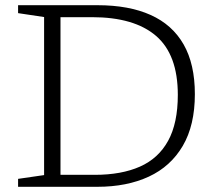

<svg xmlns="http://www.w3.org/2000/svg" viewBox="-20 -718 831 738"><path d="M663.5 -353.5Q663.5 -508 579.8 -580Q496 -652 333.5 -652H172L173.5 -698H355Q475.5 -698 559 -660.5Q642.5 -623 685.8 -547.2Q729 -471.5 729 -356Q729 -236.5 682.5 -157.2Q636 -78 551.8 -39Q467.5 0 354.5 0H173.5L172 -46H344.5Q446.5 -46 517.8 -77.5Q589 -109 626.2 -176.8Q663.5 -244.5 663.5 -353.5ZM49.5 0V-30.5L149.5 -45V-652.5L49.5 -667.5V-698H212.5V0Z"/></svg>

Font: Newsreader 9pt Light
Style: Regular
Weight: 300
Designer: Hugues Gentile
Foundry: Production Type
Version: Version 1.003